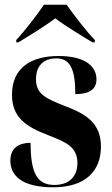

<svg xmlns="http://www.w3.org/2000/svg" viewBox="-20 -786 474 816"><path d="M49 -616V-606H58C101 -632 170 -674 215 -708C260 -674 330 -632 373 -606H383V-616C346 -654 295 -721 263 -766H167C136 -721 85 -654 49 -616ZM206 10C342 10 409 -58 409 -163C409 -262 347 -301 257 -335C173 -368 133 -386 133 -450C133 -515 175 -538 218 -538C276 -538 300 -497 300 -386C363 -386 390 -409 390 -449C390 -502 345 -548 229 -548C110 -548 31 -496 31 -384C31 -289 86 -249 186 -211C260 -182 309 -162 309 -93C309 -31 269 0 211 0C138 0 110 -50 110 -179C65 -179 24 -161 24 -103C24 -42 70 10 206 10Z"/></svg>

Font: Noto Serif Display Condensed ExtraBold
Style: Regular
Weight: 800
Width: 3
Designer: Monotype Design Team
Foundry: Monotype Imaging Inc.
Version: Version 2.009